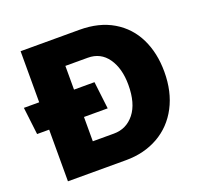

<svg xmlns="http://www.w3.org/2000/svg" viewBox="-120 -812 978 943"><g transform="rotate(-20 369.5 -340.0)"><path d="M709 -344Q709 -240 668 -162Q627 -84 553 -42Q479 0 384 0H80V-270H17L0 -413H80V-680H388Q490 -680 562.5 -637Q635 -594 672 -518Q709 -442 709 -344ZM521 -344Q521 -430 483.5 -483.5Q446 -537 379 -537H262V-413H369L386 -270H262V-143H372Q438 -143 479.5 -195Q521 -247 521 -344Z"/></g></svg>

Font: Catamaran
Style: Regular
Weight: 900
Designer: Pria Ravichandran
Version: Version 1.001;PS 001.000;hotconv 1.0.70;makeotf.lib2.5.58329